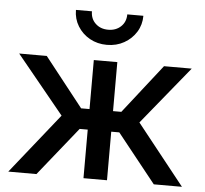

<svg xmlns="http://www.w3.org/2000/svg" viewBox="-52 -791 902 846"><g transform="rotate(5 399.0 -368.0)"><path d="M15.1 0 227.5 -266.1 17.6 -522.5H139.6L310.5 -305.7H347.7V-522.5H451.7V-305.7H488.3L658.2 -522.5H780.8L571.8 -266.1L783.2 0H658.7L487.3 -214.8H451.7V0H347.7V-214.8H312L139.6 0ZM398.9 -594.2Q356.9 -594.2 323.2 -613Q289.6 -631.8 269.8 -664.1Q250 -696.3 250 -735.8H320.8Q320.8 -702.6 342.8 -681.9Q364.7 -661.1 398.9 -661.1Q433.1 -661.1 455.1 -681.9Q477.1 -702.6 477.1 -735.8H548.3Q548.3 -696.3 528.6 -664.3Q508.8 -632.3 475.1 -613.3Q441.4 -594.2 398.9 -594.2Z"/></g></svg>

Font: Inter 28pt Medium
Style: Regular
Weight: 500
Designer: Rasmus Andersson
Foundry: rsms
Version: Version 4.001;git-66647c0bb